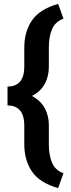

<svg xmlns="http://www.w3.org/2000/svg" viewBox="-20 -800 369 996"><path d="M281.7 175.8Q186.5 148.9 146.2 90.3Q106 31.7 106 -51.8V-150.9Q106 -199.2 84.7 -226.1Q63.5 -252.9 19 -252.9V-351.1Q63.5 -351.1 84.7 -377.7Q106 -404.3 106 -453.6V-552.7Q106 -636.2 146.2 -694.6Q186.5 -752.9 281.7 -779.8L309.1 -703.1Q267.1 -688 250.2 -649.2Q233.4 -610.4 233.4 -552.7V-453.6Q233.4 -402.8 211.4 -363.5Q189.5 -324.2 145.5 -302.2Q189.5 -279.3 211.4 -240Q233.4 -200.7 233.4 -150.9V-51.8Q233.4 5.9 250.2 44.7Q267.1 83.5 309.1 98.6Z"/></svg>

Font: Robotiche
Style: Bold
Weight: 700
Designer: Google
Version: Version 2.001